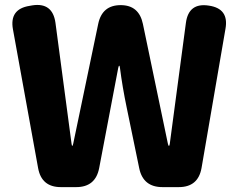

<svg xmlns="http://www.w3.org/2000/svg" viewBox="-20 -766 975 786"><path d="M229 0Q150 0 136 -78L33 -646Q18 -729 101 -742L112 -744Q195 -757 207 -673L273 -177Q274 -169 276 -169Q278 -169 280 -179L382 -668Q398 -745 474 -745Q549 -745 565 -668L667 -179Q669 -169 671.5 -169Q674 -169 675 -177L741 -672Q752 -756 835 -743Q918 -731 903 -648L805 -78Q791 0 712 0H645Q566 0 550 -77L499 -324Q481 -410 471 -489Q470 -497 468 -497Q466 -497 464 -488L386 -78Q371 0 292 0Z"/></svg>

Font: Resource Han Rounded TW Heavy
Style: Regular
Weight: 900
Designer: Cyano Hao (round all glyphs); Ryoko NISHIZUKA 西塚涼子 (kana, bopomofo & ideographs); Paul D. Hunt (Latin, Greek & Cyrillic)
Foundry: Cyano Hao
Version: 0.990